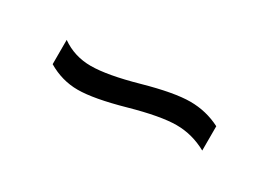

<svg xmlns="http://www.w3.org/2000/svg" viewBox="-14 -582 613 438"><g transform="rotate(30 292.0 -363.5)"><path d="M95 -397Q129 -373 172 -373Q215 -373 291.5 -394.5Q368 -416 410 -416Q452 -416 489 -397V-333Q451 -354 409.5 -354Q368 -354 291.5 -332.5Q215 -311 173.5 -311Q132 -311 95 -333Z"/></g></svg>

Font: Fauna One
Style: Regular
Weight: 400
Version: Version 1.001